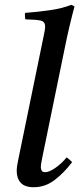

<svg xmlns="http://www.w3.org/2000/svg" viewBox="-20 -772 332 804"><path d="M259 -113Q272 -104 282 -93Q248 -48 208.5 -18Q169 12 121 12Q84 12 67 -6.5Q50 -25 50 -56Q50 -67 52 -80Q54 -93 57 -106L162 -617Q165 -631 167 -642.5Q169 -654 169 -661Q169 -681 151.5 -685.5Q134 -690 86 -691Q85 -698 84.5 -704.5Q84 -711 85 -718Q139 -722 190.5 -729.5Q242 -737 279 -752L292 -745Q282 -708 271.5 -664Q261 -620 250 -565L157 -112Q156 -105 153.5 -93.5Q151 -82 151 -72Q151 -63 155 -57Q159 -51 169 -51Q186 -51 212 -69Q238 -87 259 -113Z"/></svg>

Font: Tiro Devanagari Marathi
Style: Italic
Weight: 400
Italic angle: -11°
Designer: Devanagari: John Hudson & Fiona Ross, assisted by Paul Hanslow. Latin: John Hudson with Paul Hanslow, assisted by Kaja S
Foundry: Tiro Typeworks Ltd.
Version: Version 1.52